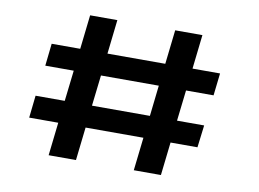

<svg xmlns="http://www.w3.org/2000/svg" viewBox="-76 -813 1251 927"><g transform="rotate(10 550.0 -350.0)"><path d="M90.5 -162.5 102.5 -272H245.5L263 -423H123.5L135.5 -532.5H275.5L294.5 -700H428L409 -532.5H692.5L711.5 -700H845L826 -532.5H961L948.5 -423H813.5L796 -272H929L915.5 -162.5H783.5L765 0H632L650.5 -162.5H367L348.5 0H214.5L233 -162.5ZM379 -272H663L680 -423H396.5Z"/></g></svg>

Font: Trispace SemiExpanded SemiBold
Style: Regular
Weight: 600
Width: 6
Designer: Tyler Finck
Foundry: Etcetera Type Company
Version: Version 1.210; ttfautohint (v1.8.3)